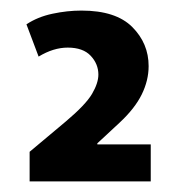

<svg xmlns="http://www.w3.org/2000/svg" viewBox="-20 -663 335 363"><path d="M36 -320V-376L104 -433Q142 -465 154 -485.5Q166 -506 166 -522Q166 -542 151.5 -557.5Q137 -573 108 -573Q81 -573 53 -556L30 -617Q51 -631 79 -637Q107 -643 134 -643Q199 -643 230 -612Q261 -581 261 -538Q261 -511 248 -484.5Q235 -458 206 -431L164 -392V-390H265V-320Z"/></svg>

Font: Braah One
Style: Regular
Weight: 400
Designer: Ashish Kumar
Foundry: Ashish Kumar
Version: Version 1.001; ttfautohint (v1.8.4.7-5d5b);gftools[0.9.29]